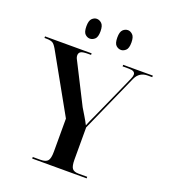

<svg xmlns="http://www.w3.org/2000/svg" viewBox="-165 -1034 1011 1150"><g transform="rotate(20 340.5 -459.5)"><path d="M175 0H522V-10H467Q437 -10 426 -25Q415 -40 415 -82V-286L580 -656Q602 -704 656 -704H684V-714H495V-704H536Q575 -704 575 -680Q575 -669 567.5 -652.5Q560 -636 552 -617L439 -365Q421 -328 409 -297Q398 -319 382 -345.5Q366 -372 354 -392L233 -631Q226 -644 221.5 -653.5Q217 -663 217 -673Q217 -690 229.5 -697Q242 -704 276 -704H294V-714H-3V-704H7Q41 -704 53.5 -693.5Q66 -683 82 -653L283 -294V-83Q283 -40 270.5 -25Q258 -10 224 -10H175ZM452 -793Q467 -793 481.5 -806Q496 -819 496 -856Q496 -892 481.5 -905.5Q467 -919 452 -919Q434 -919 420 -905.5Q406 -892 406 -856Q406 -819 420 -806Q434 -793 452 -793ZM253 -793Q270 -793 284.5 -806Q299 -819 299 -856Q299 -892 284.5 -905.5Q270 -919 253 -919Q237 -919 223 -905.5Q209 -892 209 -856Q209 -819 223 -806Q237 -793 253 -793Z"/></g></svg>

Font: Noto Serif Display Semi
Style: Regular
Weight: 600
Designer: Monotype Design Team
Foundry: Monotype Imaging Inc.
Version: Version 1.900